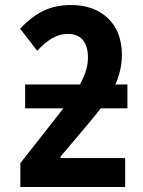

<svg xmlns="http://www.w3.org/2000/svg" viewBox="-20 -744 570 764"><path d="M61 0V-95L209 -283Q222 -300 232 -313H80V-408H298Q330 -465 330 -514Q330 -560 310 -584.5Q290 -609 250 -609Q219 -609 190.5 -593.5Q162 -578 128 -542L60 -630Q108 -680 155 -702Q202 -724 262 -724Q355 -724 410 -671Q465 -618 465 -525Q465 -466 439 -408H487V-313H381Q367 -295 351.5 -276Q336 -257 319 -237L221 -121V-115H478V0Z"/></svg>

Font: Noto Sans Mono Condensed
Style: Bold
Weight: 700
Width: 3
Designer: Monotype Design Team
Foundry: Monotype Imaging Inc.
Version: Version 2.014